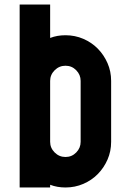

<svg xmlns="http://www.w3.org/2000/svg" viewBox="-20 -830 580 850"><path d="M67 -810H202V-662Q233 -674 270 -674Q312 -674 349 -658Q386 -642 413 -614.5Q440 -587 456 -550.5Q472 -514 472 -472V-202Q472 -160 456 -123.5Q440 -87 413 -59.5Q386 -32 349 -16Q312 0 270 0Q233 0 202 -12V0H67ZM202 -202Q202 -175 222 -155Q242 -135 270 -135Q298 -135 317.5 -155Q337 -175 337 -202V-472Q337 -499 317.5 -519Q298 -539 270 -539Q242 -539 222 -519Q202 -499 202 -472Z"/></svg>

Font: Transit CAT
Style: Regular
Weight: 400
Designer: Peter Wiegel
Foundry: Peter Wiegel
Version: 1.000